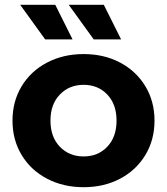

<svg xmlns="http://www.w3.org/2000/svg" viewBox="-20 -771 695 799"><path d="M32 -269Q32 -349 70 -412Q108 -475 175.5 -510.5Q243 -546 328 -546Q413 -546 480 -510.5Q547 -475 585 -412Q623 -349 623 -269Q623 -189 585 -126Q547 -63 480 -27.5Q413 8 328 8Q243 8 175.5 -27.5Q108 -63 70 -126Q32 -189 32 -269ZM465 -269Q465 -337 426.5 -377.5Q388 -418 328 -418Q268 -418 229 -377.5Q190 -337 190 -269Q190 -201 229 -160.5Q268 -120 328 -120Q388 -120 426.5 -160.5Q465 -201 465 -269ZM64 -751H210L282 -607H168ZM266 -751H412L484 -607H370Z"/></svg>

Font: mBank
Style: Bold
Weight: 700
Designer: Julieta Ulanovsky
Foundry: Julieta Ulanovsky
Version: Version 7.200